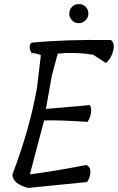

<svg xmlns="http://www.w3.org/2000/svg" viewBox="-20 -925 580 945"><path d="M415 -858.5Q415 -839 401 -825Q387 -811 367.5 -811Q348 -811 334.5 -825Q321 -839 321 -858.5Q321 -878 334.5 -891.5Q348 -905 368 -905Q388 -905 401.5 -891.5Q415 -878 415 -858.5ZM206 -389Q410 -406 422 -408Q431 -395 428 -371Q425 -347 411 -325Q267 -335 197 -332L127 -67Q252 -83 405 -113Q426 -103 425 -78Q424 -53 409 -29L118 0Q42 -21 41 -66Q126 -289 162 -492L181 -653Q167 -662 135 -664Q117 -697 135 -715Q297 -731 526 -728Q546 -713 537 -675Q528 -637 501 -615L438 -656Q348 -670 264 -661L235 -552Z"/></svg>

Font: Tillana
Style: Regular
Weight: 400
Designer: Lipi Raval (Devanagari, Latin), Jonny Pinhorn (Latin)
Foundry: Indian Type Foundry
Version: Version 2.002;PS 1.0;hotconv 1.0.79;makeotf.lib2.5.61930; tt